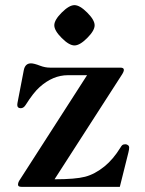

<svg xmlns="http://www.w3.org/2000/svg" viewBox="-20 -724 560 744"><path d="M219.2 -576.7Q190.4 -605.5 190.4 -626Q190.4 -646.5 219.2 -675.3Q248 -704.1 268.6 -704.1Q289.1 -704.1 317.9 -675.3Q346.7 -646.5 346.7 -626Q346.7 -605.5 317.9 -576.7Q289.1 -547.9 268.6 -547.9Q248 -547.9 219.2 -576.7ZM46.9 -317.4Q46.9 -322.3 49.8 -335.9L72.3 -452.6Q77.6 -478.5 100.1 -478.5Q111.8 -478.5 135.7 -469.2Q154.8 -461.9 174.3 -461.9H446.8Q460 -461.9 460 -453.1Q460 -445.8 450.7 -432.1L191.4 -29.3Q272 -29.3 309.6 -39.1Q347.2 -48.8 384.8 -79.1Q418.9 -106.9 446.8 -152.3Q450.7 -159.2 454.3 -162.1Q458 -165 465.8 -165Q471.2 -165 475.8 -161.6Q480.5 -158.2 480.5 -151.9Q480.5 -144.5 477.5 -132.8L444.3 0H63Q49.8 0 49.8 -8.3Q49.8 -17.6 57.1 -27.8L317.4 -432.6H243.2Q185.1 -432.6 133.8 -386.7Q109.9 -365.7 79.1 -316.9Q71.3 -304.7 60.5 -304.7Q46.9 -304.7 46.9 -317.4Z"/></svg>

Font: Monomachus
Style: Medium
Weight: 500
Designer: Alexey Kryukov
Version: Version 1.0